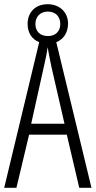

<svg xmlns="http://www.w3.org/2000/svg" viewBox="-20 -891 454 911"><path d="M356 0H414L247 -691C281 -704 302 -735 303 -778C303 -834 262 -871 206 -871C150 -871 111 -835 111 -777C111 -735 132 -704 166 -691L0 0H58L118 -252H297ZM208 -720C168 -720 148 -744 148 -777C148 -811 170 -836 207 -836C244 -836 266 -812 266 -777C266 -742 243 -720 208 -720ZM224 -574 286 -304H128L188 -574C196 -609 202 -637 206 -667C211 -637 217 -609 224 -574Z"/></svg>

Font: Noto Sans Gujarati UI ExtraCondensed Light
Style: Regular
Weight: 300
Width: 2
Designer: Jelle Bosma - Monotype Design Team, Universal Thirst
Foundry: Monotype Imaging Inc.
Version: Version 2.106